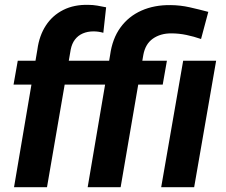

<svg xmlns="http://www.w3.org/2000/svg" viewBox="-20 -782 942 802"><path d="M176.3 0H38.6L136.2 -575.2Q144 -633.3 171.6 -675.5Q199.2 -717.8 244.4 -740.5Q289.6 -763.2 349.1 -761.7Q367.7 -761.7 386.5 -758.5Q405.3 -755.4 423.3 -751.5L411.6 -645Q401.9 -647.9 391.6 -649.4Q381.3 -650.9 370.6 -650.9Q345.7 -650.9 325.9 -642.3Q306.2 -633.8 293.2 -616.9Q280.3 -600.1 275.4 -575.2ZM372.6 -528.3 354.5 -428.7H36.6L54.2 -528.3ZM483.9 0H346.2L439.9 -551.8Q449.2 -620.6 483.2 -667.2Q517.1 -713.9 571 -737.8Q625 -761.7 692.9 -760.7Q733.4 -760.3 772.5 -751.5Q811.5 -742.7 850.1 -732.4L819.8 -619.1Q790 -629.4 758.8 -636Q727.5 -642.6 694.8 -642.6Q649.9 -642.6 618.4 -620.4Q586.9 -598.1 578.6 -552.2ZM677.2 -528.3 659.7 -428.7H343.8L361.3 -528.3ZM882.8 -528.3 791 0H653.3L745.1 -528.3Z"/></svg>

Font: Roboto
Style: Bold Italic
Weight: 700
Italic angle: -12°
Designer: Christian Robertson
Foundry: Google
Version: Version 3.0